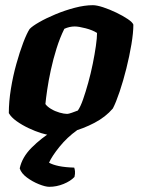

<svg xmlns="http://www.w3.org/2000/svg" viewBox="-20 -520 544 740"><path d="M172 0Q161 0 138.5 -7Q116 -14 90.5 -26Q65 -38 44 -53Q23 -68 14 -84Q14 -128 22 -177.5Q30 -227 43 -273.5Q56 -320 69.5 -355.5Q83 -391 94 -408Q104 -419 131 -434.5Q158 -450 194 -465Q230 -480 268 -490Q306 -500 338 -500Q353 -500 377.5 -492Q402 -484 428 -471.5Q454 -459 472.5 -446.5Q491 -434 494 -425Q494 -394 486.5 -349Q479 -304 467 -256Q455 -208 441 -166.5Q427 -125 415 -102Q387 -69 344 -46.5Q301 -24 255.5 -12Q210 0 172 0ZM239 -81Q244 -81 257 -85.5Q270 -90 280 -94Q290 -108 300 -136.5Q310 -165 320 -201Q330 -237 337.5 -274Q345 -311 349.5 -342.5Q354 -374 354 -393Q337 -404 310 -411Q283 -418 268 -418Q248 -418 228 -409Q211 -375 198 -333.5Q185 -292 176 -250.5Q167 -209 162 -174.5Q157 -140 155 -119Q162 -109 177 -100Q192 -91 209.5 -86Q227 -81 239 -81ZM170 200Q155 200 130 190Q105 180 83.5 164Q62 148 56 129Q65 86 102 49Q139 12 182 -14L277 -18Q239 9 209.5 45.5Q180 82 169 107Q183 115 207 120Q231 125 266 126Q268 131 269 140Q270 149 267 162Q252 178 225 189Q198 200 170 200Z"/></svg>

Font: Texturina Black
Style: Italic
Weight: 900
Italic angle: -11°
Designer: Guillermo Torres Carreño
Foundry: Omnibus-Type
Version: Version 1.002; ttfautohint (v1.8.3)